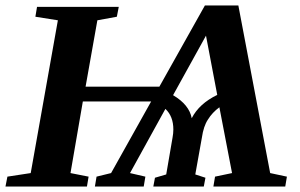

<svg xmlns="http://www.w3.org/2000/svg" viewBox="-28 -680 1092 700"><path d="M772 -288V-289Q746 -270 730 -244Q714 -220 708 -178L684 -44L721 -32L715 0H531L537 -32L578 -44L601 -178Q604 -194 604 -208Q604 -256 575 -283L446 -49L502 -36L496 0H318L324 -36L377 -49L523 -310H274L229 -49L295 -36L289 0H-8L-1 -36L84 -49L183 -606L101 -619L107 -655H405L398 -619L327 -606L284 -364H553L719 -660H841L957 -49L1018 -36L1012 0H750L756 -36L818 -49ZM671 -249Q698 -302 764 -334L723 -550L603 -333Q662 -298 671 -249Z"/></svg>

Font: Libra Serif Modern
Style: Bold Italic
Weight: 700
Italic angle: -12°
Designer: Stefan Peev, Context Ltd
Foundry: Stefan Peev, Context Ltd
Version: Version 1.000